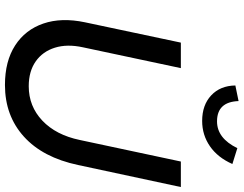

<svg xmlns="http://www.w3.org/2000/svg" viewBox="-124 -849 983 775"><g transform="rotate(90 367.5 -461.5)"><path d="M323 10Q227 10 163.5 -31Q100 -72 75 -145Q50 -218 70 -313L152 -700H255L171 -305Q157 -241 172.5 -191.5Q188 -142 228 -114Q268 -86 328 -86Q409 -86 467 -141Q525 -196 545 -292L632 -700H735L646 -285Q616 -143 531.5 -66.5Q447 10 323 10ZM468 -786Q404 -786 365 -822.5Q326 -859 325 -920L388 -933Q391 -846 470 -846Q538 -846 578 -928L642 -908Q616 -849 570.5 -817.5Q525 -786 468 -786Z"/></g></svg>

Font: Red Hat Display Medium
Style: Italic
Weight: 500
Italic angle: -12°
Designer: Pentagram, MCKL
Foundry: Pentagram, MCKL
Version: Version 1.023; ttfautohint (v1.8.3)